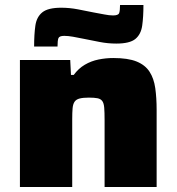

<svg xmlns="http://www.w3.org/2000/svg" viewBox="-20 -751 711 771"><path d="M60 0V-510H262L265 -450H276Q295 -476 320.5 -491Q346 -506 375.5 -512Q405 -518 435 -518Q494 -518 528.5 -504Q563 -490 580.5 -463Q598 -436 603.5 -397Q609 -358 609 -310V0H400V-268Q400 -300 398.5 -318.5Q397 -337 390.5 -345.5Q384 -354 371.5 -356.5Q359 -359 337 -359Q314 -359 300 -355.5Q286 -352 279.5 -342.5Q273 -333 271.5 -316Q270 -299 270 -272V0ZM117 -564Q117 -613 122 -648Q127 -683 150 -701.5Q173 -720 226 -720Q259 -720 293 -713.5Q327 -707 356 -701Q379 -697 399 -693Q419 -689 434 -689Q455 -689 458.5 -698.5Q462 -708 462 -731H556Q556 -683 551 -648Q546 -613 523.5 -594.5Q501 -576 447 -576Q413 -576 380 -582.5Q347 -589 317 -595Q293 -600 273 -603.5Q253 -607 238 -607Q218 -607 214.5 -597.5Q211 -588 211 -564Z"/></svg>

Font: Saira Expanded ExtraBold
Style: Regular
Weight: 800
Width: 7
Designer: Hector Gatti with collaboration of the Omnibus-Type team
Foundry: Omnibus-Type
Version: Version 1.101